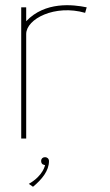

<svg xmlns="http://www.w3.org/2000/svg" viewBox="-20 -529 420 733"><path d="M106 184C140 156 167 123 167 86C167 76 159 71 152 71C143 71 137 77 137 85C137 93 140 99 150 101H152C152 101 146 141 90 173ZM80 0V-399C80 -457 190 -513 305 -480L311 -501C258 -512 152 -524 80 -448V-501H61V0Z"/></svg>

Font: Advent Pro
Style: Thin
Weight: 100
Designer: Andreas Kalpakidis
Foundry: Andreas Kalpakidis
Version: Version 2.002 2007